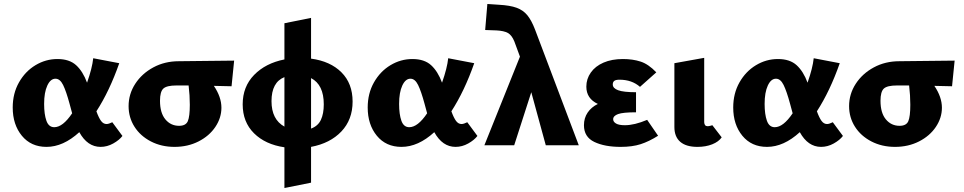

<svg xmlns="http://www.w3.org/2000/svg" viewBox="-20 -731 4848 966"><path d="M596 -47Q580 -26 549.5 -9Q519 8 486 8Q420 8 379 -66Q298 8 214 8Q136 8 90 -48Q44 -104 44 -190Q44 -261 75.5 -316.5Q107 -372 158.5 -403Q210 -434 269 -434Q329 -434 363 -403Q397 -372 418 -315Q444 -389 449 -438L580 -413Q531 -273 465 -171Q477 -138 488.5 -122.5Q500 -107 516 -107Q527 -107 545 -116ZM343 -161 330 -209Q313 -272 297.5 -303.5Q282 -335 259 -335Q234 -335 218 -300.5Q202 -266 202 -208Q202 -156 213.5 -123.5Q225 -91 253 -91Q296 -91 343 -161Z M1145 -297Q1085 -299 1056 -299Q1094 -243 1094 -189Q1094 -138 1063.5 -92.5Q1033 -47 979 -19.5Q925 8 858 8Q792 8 739 -19.5Q686 -47 656.5 -93.5Q627 -140 627 -197Q627 -258 660.5 -309.5Q694 -361 751.5 -392Q809 -423 880 -423L1158 -426ZM929 -301H868Q819 -301 802 -285.5Q785 -270 785 -224Q785 -163 812 -130.5Q839 -98 881 -98Q915 -98 925 -121.5Q935 -145 935 -204Q935 -251 929 -301Z M1545 8V188L1411 215V10Q1315 -4 1258 -60.5Q1201 -117 1201 -206Q1201 -295 1258.5 -354Q1316 -413 1411 -432V-614L1545 -641V-436Q1642 -423 1698 -367Q1754 -311 1754 -220Q1754 -129 1697.5 -69.5Q1641 -10 1545 8ZM1411 -94V-343Q1346 -317 1346 -222Q1346 -130 1411 -94ZM1609 -206Q1609 -305 1545 -338V-84Q1580 -97 1594.5 -128Q1609 -159 1609 -206Z M2382 -47Q2366 -26 2335.5 -9Q2305 8 2272 8Q2206 8 2165 -66Q2084 8 2000 8Q1922 8 1876 -48Q1830 -104 1830 -190Q1830 -261 1861.5 -316.5Q1893 -372 1944.5 -403Q1996 -434 2055 -434Q2115 -434 2149 -403Q2183 -372 2204 -315Q2230 -389 2235 -438L2366 -413Q2317 -273 2251 -171Q2263 -138 2274.5 -122.5Q2286 -107 2302 -107Q2313 -107 2331 -116ZM2129 -161 2116 -209Q2099 -272 2083.5 -303.5Q2068 -335 2045 -335Q2020 -335 2004 -300.5Q1988 -266 1988 -208Q1988 -156 1999.5 -123.5Q2011 -91 2039 -91Q2082 -91 2129 -161Z M2726 0 2653 -267 2567 0H2417L2596 -446L2568 -522Q2555 -554 2535.5 -565Q2516 -576 2478 -578L2421 -580L2432 -711L2491 -707Q2546 -704 2579 -692Q2612 -680 2633 -654.5Q2654 -629 2672 -582L2892 0Z M3291 -48Q3245 -19 3203 -5.5Q3161 8 3103 8Q3022 8 2970 -17Q2918 -42 2918 -101Q2918 -137 2936.5 -164.5Q2955 -192 2988 -208Q2930 -235 2930 -295Q2930 -334 2952.5 -366Q2975 -398 3016.5 -416Q3058 -434 3114 -434Q3164 -434 3203.5 -421Q3243 -408 3282 -367L3200 -294Q3159 -330 3097 -330Q3078 -330 3070.5 -324Q3063 -318 3063 -306Q3063 -287 3090 -277Q3117 -267 3180 -267V-166Q3114 -166 3089.5 -157Q3065 -148 3065 -131Q3065 -118 3079.5 -109.5Q3094 -101 3124 -101Q3172 -101 3236 -128Z M3373 -92V-413L3523 -440V-116Q3524 -96 3540 -96Q3546 -96 3553.5 -98Q3561 -100 3564 -101L3611 -40Q3596 -18 3563.5 -5Q3531 8 3489 8Q3432 8 3402.5 -17.5Q3373 -43 3373 -92Z M4221 -47Q4205 -26 4174.5 -9Q4144 8 4111 8Q4045 8 4004 -66Q3923 8 3839 8Q3761 8 3715 -48Q3669 -104 3669 -190Q3669 -261 3700.5 -316.5Q3732 -372 3783.5 -403Q3835 -434 3894 -434Q3954 -434 3988 -403Q4022 -372 4043 -315Q4069 -389 4074 -438L4205 -413Q4156 -273 4090 -171Q4102 -138 4113.5 -122.5Q4125 -107 4141 -107Q4152 -107 4170 -116ZM3968 -161 3955 -209Q3938 -272 3922.5 -303.5Q3907 -335 3884 -335Q3859 -335 3843 -300.5Q3827 -266 3827 -208Q3827 -156 3838.5 -123.5Q3850 -91 3878 -91Q3921 -91 3968 -161Z M4770 -297Q4710 -299 4681 -299Q4719 -243 4719 -189Q4719 -138 4688.5 -92.5Q4658 -47 4604 -19.5Q4550 8 4483 8Q4417 8 4364 -19.5Q4311 -47 4281.5 -93.5Q4252 -140 4252 -197Q4252 -258 4285.5 -309.5Q4319 -361 4376.5 -392Q4434 -423 4505 -423L4783 -426ZM4554 -301H4493Q4444 -301 4427 -285.5Q4410 -270 4410 -224Q4410 -163 4437 -130.5Q4464 -98 4506 -98Q4540 -98 4550 -121.5Q4560 -145 4560 -204Q4560 -251 4554 -301Z"/></svg>

Font: Ysabeau Ultrabold
Style: Regular
Weight: 800
Designer: Christian Thalmann (Catharsis Fonts)
Version: Version 0.003